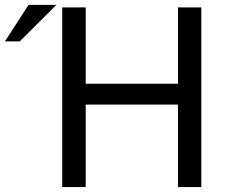

<svg xmlns="http://www.w3.org/2000/svg" viewBox="-20 -760 914 780"><path d="M232.9 0V-730H328.1V-419.9H703.1V-730H797.9V0H703.1V-335H328.1V0ZM96.2 -740.2H209L60.1 -591.8H0Z"/></svg>

Font: Miedinger*
Style: Book
Weight: 400
Version: Version 001.000